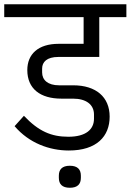

<svg xmlns="http://www.w3.org/2000/svg" viewBox="-40 -718 617 907"><path d="M290 169C327 169 342 151 342 122V112C342 83 327 65 290 65C253 65 238 83 238 112V122C238 151 253 169 290 169ZM285 -7C417 -7 478 -74 478 -167C478 -260 413 -315 306 -315H239C186 -315 159 -340 159 -376V-394C159 -425 181 -449 236 -449H429V-637H557V-698H-20V-637H355V-511H237C140 -511 89 -462 89 -387C89 -299 150 -252 250 -252H305C367 -252 404 -224 404 -177V-157C404 -107 366 -72 283 -72C202 -72 142 -98 73 -171L29 -122C97 -42 194 -7 285 -7Z"/></svg>

Font: IBM Plex Devanagari
Style: Regular
Weight: 400
Designer: Mike Abbink, Paul van der Laan, Pieter van Rosmalen, Erin McLaughlin
Foundry: Bold Monday
Version: Version 1.0